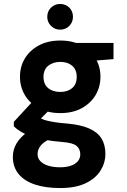

<svg xmlns="http://www.w3.org/2000/svg" viewBox="-20 -719 640 971"><path d="M284 232Q211 232 157.5 214.5Q104 197 74.5 161.5Q45 126 45 74Q45 38 63.5 6.5Q82 -25 118 -50.5Q154 -76 206 -94L256 -24Q211 -10 190.5 12Q170 34 170 60Q170 82 185 97Q200 112 225.5 119.5Q251 127 283 127Q314 127 337 119.5Q360 112 373 97Q386 82 386 62Q386 35 367.5 19Q349 3 294 -1Q244 -5 204.5 -12.5Q165 -20 135 -30.5Q105 -41 84 -54Q63 -67 50 -80V-103L158 -220L256 -189L128 -61L169 -131Q180 -124 190.5 -118.5Q201 -113 217 -109Q233 -105 258 -101Q283 -97 322 -94Q388 -88 430.5 -69.5Q473 -51 493 -19Q513 13 513 59Q513 104 488.5 143.5Q464 183 413.5 207.5Q363 232 284 232ZM285 -147Q222 -147 176 -172Q130 -197 105.5 -238.5Q81 -280 81 -331Q81 -382 105.5 -423Q130 -464 176 -489Q222 -514 285 -514Q348 -514 393.5 -489Q439 -464 463.5 -423Q488 -382 488 -331Q488 -280 463.5 -238.5Q439 -197 393.5 -172Q348 -147 285 -147ZM285 -254Q322 -254 345 -273.5Q368 -293 368 -330Q368 -367 345 -386.5Q322 -406 285 -406Q248 -406 224 -386.5Q200 -367 200 -330Q200 -293 223.5 -273.5Q247 -254 285 -254ZM368 -405 346 -502H554V-420ZM284 -569Q257 -569 238 -588Q219 -607 219 -634Q219 -662 238 -680.5Q257 -699 284 -699Q312 -699 330.5 -680.5Q349 -662 349 -634Q349 -607 330.5 -588Q312 -569 284 -569Z"/></svg>

Font: DM Sans 16pt ExtraBold
Style: Regular
Weight: 800
Version: Version 4.004;gftools[0.9.30]